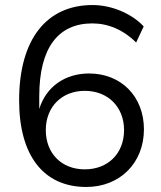

<svg xmlns="http://www.w3.org/2000/svg" viewBox="-20 -734 640 763"><path d="M323 9C457 9 552 -87 552 -220C552 -350 462 -442 334 -442C238 -442 163 -389 136 -301V-351C136 -544 211 -641 347 -641C409 -641 470 -616 521 -565L551 -629C503 -681 422 -714 348 -714C165 -714 56 -578 56 -335C56 -117 152 9 323 9ZM317 -61C225 -61 162 -124 162 -217C162 -309 225 -373 317 -373C409 -373 473 -309 473 -217C473 -124 409 -61 317 -61Z"/></svg>

Font: Poppy and Pepper
Style: Regular
Weight: 400
Designer: Thy Ha
Foundry: Thy Ha
Version: Version 0.001;Glyphs 3.2 (3227)